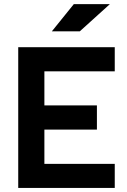

<svg xmlns="http://www.w3.org/2000/svg" viewBox="-20 -926 626 946"><path d="M69.8 0H545.4V-118.7H198.7V-287.6H457.5V-406.7H198.7V-574.7H545.4V-693.4H69.8ZM235.4 -771.5H373L521.5 -905.8H343.8Z"/></svg>

Font: Cascadia Mono NF
Style: Bold
Weight: 700
Monospace: yes
Designer: Aaron Bell
Foundry: Saja Typeworks
Version: Version 2404.023